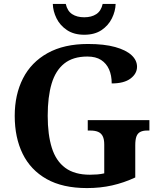

<svg xmlns="http://www.w3.org/2000/svg" viewBox="-20 -948 809 978"><path d="M423 10Q299 10 217.5 -36Q136 -82 95.5 -164.5Q55 -247 55 -358Q55 -466 97 -548.5Q139 -631 222.5 -677.5Q306 -724 428 -724Q511 -724 566.5 -708.5Q622 -693 650 -667Q678 -641 678 -608Q678 -573 645 -548Q612 -523 549 -523Q549 -564 535.5 -594.5Q522 -625 495 -642.5Q468 -660 425 -660Q352 -660 307.5 -624.5Q263 -589 243 -522Q223 -455 223 -358Q223 -262 244 -195Q265 -128 312.5 -93Q360 -58 438 -58Q457 -58 475.5 -59.5Q494 -61 511 -65V-212Q511 -239 503 -254.5Q495 -270 479.5 -276.5Q464 -283 440 -283H427V-336H741V-283H728Q708 -283 694.5 -276Q681 -269 675 -253Q669 -237 669 -208V-44Q611 -17 551 -3.5Q491 10 423 10ZM409 -771Q357 -771 321.5 -794.5Q286 -818 268 -854.5Q250 -891 249 -928H315Q323 -892 347.5 -876Q372 -860 409 -860Q446 -860 470.5 -876Q495 -892 503 -928H569Q568 -891 550 -854.5Q532 -818 497 -794.5Q462 -771 409 -771Z"/></svg>

Font: Noto Serif Gujarati
Style: Bold
Weight: 700
Version: Version 2.102